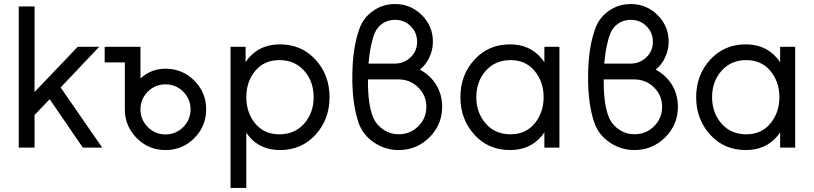

<svg xmlns="http://www.w3.org/2000/svg" viewBox="-20 -732 4035 952"><path d="M73 0H151.3V-161.7L226.3 -240.2L390.8 0H486.8L280.7 -298.3L471.8 -500H365.5L151.3 -275.7V-700H73Z M800.7 -313.8Q852.1 -313.8 888.5 -277.5Q924.8 -241.1 924.8 -189.7Q924.8 -138.2 888.5 -101.9Q852.1 -65.5 800.7 -65.5Q749.2 -65.5 712.9 -101.9Q676.5 -138.2 676.5 -189.7Q676.5 -241.1 712.9 -277.5Q749.2 -313.8 800.7 -313.8ZM800.7 -391.3Q729.3 -391.3 676.5 -343.2V-500H499V-422.5H599V-189.7Q599 -106.1 658.5 -46.7Q717 12 800.7 12Q884.3 12 943 -46.7Q1002.3 -106.1 1002.3 -189.7Q1002.3 -273.3 943 -332.8Q884.3 -391.3 800.7 -391.3Z M1197.7 -500V-423.7Q1201.5 -429.2 1205.4 -434.6Q1209.3 -440 1213.2 -444.5Q1270.5 -512 1368.2 -512Q1475.2 -512 1544.7 -436Q1614 -360 1614 -250Q1614 -140.8 1544.7 -64Q1475.2 12 1368.2 12Q1272.8 12 1216.3 -54Q1212.5 -58.5 1208.8 -63.8Q1205 -69 1201.3 -74.2V200H1123V-500ZM1365.3 -66Q1441 -66 1488.2 -119Q1535.2 -172.7 1535.2 -250Q1535.2 -328.2 1488.2 -381.2Q1441 -434 1365.3 -434Q1290.5 -434 1246 -381.2Q1201.3 -328.2 1201.3 -250Q1201.3 -172.7 1246 -119Q1290.5 -66 1365.3 -66Z M1938.3 -712Q1879 -712 1830.8 -678.8Q1781.7 -644.8 1762.7 -590.7Q1728.2 -497 1727 -359.5Q1726 -290.2 1733.7 -231.5Q1741.3 -172.8 1757.5 -124.7Q1778.5 -63.2 1834.2 -25.7Q1889.8 12 1956.7 12Q2046 12 2109.2 -50.8Q2172.3 -113.8 2172.3 -202.3Q2172.3 -264.8 2141.7 -313.3Q2112.3 -359.8 2062.3 -386.7Q2077 -399.3 2088.5 -413.8Q2100 -428.2 2108.3 -446Q2117 -464.8 2121.8 -484.6Q2126.5 -504.3 2126.5 -525.2Q2126.5 -602.7 2071.5 -657.3Q2016.7 -712 1938.3 -712ZM1938.3 -633.7Q1984.8 -633.7 2016.5 -602.2Q2048.2 -570.7 2048.2 -524.8Q2048.2 -479.2 2016 -448Q1983.7 -416.7 1937 -416.7H1807Q1811 -464.5 1819.2 -503.6Q1827.5 -542.7 1838.8 -569.7Q1845.2 -584.2 1854.7 -595.6Q1864.2 -607 1877.8 -616.2Q1904.5 -633.7 1938.3 -633.7ZM1804.5 -338.3H1955.3Q2013.2 -338.3 2053.5 -298.8Q2094 -259.3 2094 -202.7Q2094 -145.8 2054.2 -106Q2014.2 -66.3 1956.7 -66.3Q1915.5 -66.3 1882.3 -88.3Q1865.8 -99.2 1853.2 -113.3Q1840.5 -127.5 1832.5 -144.8Q1803 -210.2 1804.5 -338.3Z M2679.2 -500V-422.8Q2675.2 -428.3 2671.7 -433.9Q2668.2 -439.5 2663.3 -444.2Q2605.8 -512 2508.7 -512Q2401.7 -512 2332.3 -436Q2262.8 -360 2262.8 -250Q2262.8 -140.8 2332.3 -64Q2401.7 12 2508.7 12Q2606.7 12 2664 -55.7Q2668.7 -60.2 2672 -65.6Q2675.3 -71 2679.2 -76.3V0H2753.8V-500ZM2511.5 -434Q2585.5 -434 2630.2 -381.2Q2652.3 -354.7 2663.9 -322.3Q2675.5 -290 2675.5 -250Q2675.5 -211 2663.9 -178.2Q2652.3 -145.3 2630.2 -119Q2585.5 -66 2511.5 -66Q2435.8 -66 2388.8 -119Q2341.7 -172.7 2341.7 -250Q2341.7 -328.2 2388.8 -381.2Q2435.8 -434 2511.5 -434Z M3107.3 -712Q3048 -712 2999.8 -678.8Q2950.7 -644.8 2931.7 -590.7Q2897.2 -497 2896 -359.5Q2895 -290.2 2902.7 -231.5Q2910.3 -172.8 2926.5 -124.7Q2947.5 -63.2 3003.2 -25.7Q3058.8 12 3125.7 12Q3215 12 3278.2 -50.8Q3341.3 -113.8 3341.3 -202.3Q3341.3 -264.8 3310.7 -313.3Q3281.3 -359.8 3231.3 -386.7Q3246 -399.3 3257.5 -413.8Q3269 -428.2 3277.3 -446Q3286 -464.8 3290.8 -484.6Q3295.5 -504.3 3295.5 -525.2Q3295.5 -602.7 3240.5 -657.3Q3185.7 -712 3107.3 -712ZM3107.3 -633.7Q3153.8 -633.7 3185.5 -602.2Q3217.2 -570.7 3217.2 -524.8Q3217.2 -479.2 3185 -448Q3152.7 -416.7 3106 -416.7H2976Q2980 -464.5 2988.2 -503.6Q2996.5 -542.7 3007.8 -569.7Q3014.2 -584.2 3023.7 -595.6Q3033.2 -607 3046.8 -616.2Q3073.5 -633.7 3107.3 -633.7ZM2973.5 -338.3H3124.3Q3182.2 -338.3 3222.5 -298.8Q3263 -259.3 3263 -202.7Q3263 -145.8 3223.2 -106Q3183.2 -66.3 3125.7 -66.3Q3084.5 -66.3 3051.3 -88.3Q3034.8 -99.2 3022.2 -113.3Q3009.5 -127.5 3001.5 -144.8Q2972 -210.2 2973.5 -338.3Z M3848.2 -500V-422.8Q3844.2 -428.3 3840.7 -433.9Q3837.2 -439.5 3832.3 -444.2Q3774.8 -512 3677.7 -512Q3570.7 -512 3501.3 -436Q3431.8 -360 3431.8 -250Q3431.8 -140.8 3501.3 -64Q3570.7 12 3677.7 12Q3775.7 12 3833 -55.7Q3837.7 -60.2 3841 -65.6Q3844.3 -71 3848.2 -76.3V0H3922.8V-500ZM3680.5 -434Q3754.5 -434 3799.2 -381.2Q3821.3 -354.7 3832.9 -322.3Q3844.5 -290 3844.5 -250Q3844.5 -211 3832.9 -178.2Q3821.3 -145.3 3799.2 -119Q3754.5 -66 3680.5 -66Q3604.8 -66 3557.8 -119Q3510.7 -172.7 3510.7 -250Q3510.7 -328.2 3557.8 -381.2Q3604.8 -434 3680.5 -434Z"/></svg>

Font: Unageo Variable
Style: Regular
Weight: 300
Designer: Richard Sepsi
Foundry: Richard Sepsi
Version: Version 2.200